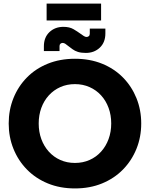

<svg xmlns="http://www.w3.org/2000/svg" viewBox="-20 -1042 839 1075"><path d="M399.7 13Q316 13 247.8 -15Q179.7 -43 130.9 -92.8Q82 -142.7 55.4 -208.7Q28.7 -274.7 28.7 -350.7Q28.7 -426.5 55.3 -492.6Q81.9 -558.6 130.7 -608.2Q179.4 -657.8 247.7 -685.4Q316 -713 399.7 -713Q483.2 -713 551.4 -685.4Q619.5 -657.8 668.4 -608.2Q717.2 -558.6 744 -492.5Q770.7 -426.4 770.7 -350.6Q770.7 -274.7 744 -208.7Q717.3 -142.7 668.5 -92.8Q619.7 -43 551.5 -15Q483.3 13 399.7 13ZM399.5 -129.7Q444 -129.7 481.3 -146.2Q518.7 -162.7 546 -193Q573.3 -223.3 588 -263.6Q602.7 -303.9 602.7 -350.8Q602.7 -397.7 588 -437.8Q573.3 -478 546.1 -507.9Q518.9 -537.8 481.4 -554.4Q444 -571 399.5 -571Q355.1 -571 317.9 -554.5Q280.7 -538 253.3 -508Q226 -478 211.3 -437.7Q196.7 -397.4 196.7 -350.6Q196.7 -303.7 211.3 -263.5Q226 -223.3 253.3 -193Q280.7 -162.7 317.9 -146.2Q355.1 -129.7 399.5 -129.7ZM460.7 -745.7Q434.3 -745.7 416.5 -751.3Q398.7 -757 386.3 -766.3Q374 -775.7 361.7 -784.7Q353.3 -791.7 345.8 -796.7Q338.3 -801.7 330.7 -801.7Q323.7 -801.7 318.5 -797.2Q313.3 -792.7 313.3 -784.3V-756H225.7V-782.7Q225.7 -832.7 256.8 -862.2Q288 -891.7 335 -891.7Q369.3 -891.7 391.7 -878.5Q414 -865.3 431.3 -852.7Q440 -846.7 448.5 -840.8Q457 -835 464.7 -835Q471.7 -835 477.2 -839.5Q482.7 -844 482.7 -853.7V-881.7H570V-854.7Q570 -804.7 538.8 -775.2Q507.7 -745.7 460.7 -745.7ZM241 -927.3V-1021.7H546V-927.3Z"/></svg>

Font: MuseoModerno Thin
Style: Regular
Weight: 100
Designer: Pablo Cosgaya, Héctor Gatti, Marcela Romero, and the Authors of The MuseoModerno Project.
Foundry: Omnibus-Type Team
Version: Version 1.003